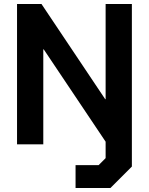

<svg xmlns="http://www.w3.org/2000/svg" viewBox="-20 -720 743 958"><path d="M638 -700V111L531 218H357V104H472L507 69V-13L198 -474H196V0H65V-700H187L505 -225H507V-700Z"/></svg>

Font: Chakra Petch
Style: Bold
Weight: 700
Designer: Katatrad Aksorn Co.,Ltd.
Foundry: Cadson Demak Co.,Ltd.
Version: Version 1.000; ttfautohint (v1.6)